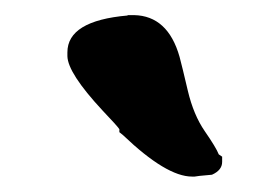

<svg xmlns="http://www.w3.org/2000/svg" viewBox="-20 -689 348 249"><path d="M145.5 -669.4H153.8Q197.8 -668.5 212.9 -615.2Q216.3 -602.5 223.6 -571.3Q231 -540 245.6 -518.8Q260.3 -497.6 263.7 -488.8L268.1 -485.8V-479Q268.1 -468.3 254.9 -462.4L238.8 -460.9L232.4 -460H229Q195.8 -460 139.6 -513.7L134.8 -517.6V-521.5Q132.3 -525.4 112.8 -545.9Q67.9 -594.2 67.4 -616.2V-621.1Q67.4 -662.1 145.5 -668.9Z"/></svg>

Font: Drukaatie burti
Style: Heavy
Weight: 800
Version: Version 0.14